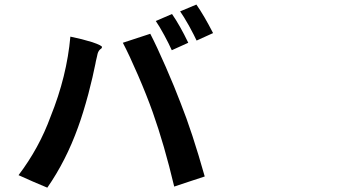

<svg xmlns="http://www.w3.org/2000/svg" viewBox="-20 -824 1540 854"><path d="M190.4 10.7 126 -16.6 62.5 -44.9Q154.3 -166 205.1 -305.7Q277.3 -484.4 293 -661.1Q345.7 -650.4 389.6 -636.7Q435.5 -621.1 433.6 -614.3Q432.6 -608.4 426.8 -605.5Q418 -598.6 414.1 -585Q413.1 -580.1 411.1 -571.3Q405.3 -547.9 404.3 -540Q393.6 -485.4 373 -406.2Q349.6 -319.3 327.1 -257.8Q273.4 -108.4 190.4 10.7ZM754.9 5.9Q710.9 -179.7 659.2 -325.2Q632.8 -399.4 593.8 -489.7Q554.7 -580.1 526.4 -633.8L648.4 -673.8Q676.8 -619.1 717.3 -526.4Q757.8 -433.6 783.2 -366.2Q835 -236.3 890.6 -39.1L822.3 -16.6ZM744.1 -600.6Q730.5 -630.9 710.9 -667Q687.5 -710 672.9 -730.5L745.1 -761.7Q780.3 -710.9 817.4 -633.8ZM854.5 -643.6Q845.7 -663.1 820.3 -710Q795.9 -752.9 781.2 -773.4L853.5 -803.7Q887.7 -754.9 927.7 -676.8Z"/></svg>

Font: Bpmf GenSeki Gothic B
Style: B
Weight: 700
Foundry: But Ko
Version: Version 1.320